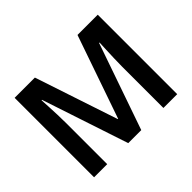

<svg xmlns="http://www.w3.org/2000/svg" viewBox="-144 -967 1220 1220"><g transform="rotate(-45 465.5 -357.0)"><path d="M399 0 206 -582H202Q203 -562 205 -525Q207 -488 208.5 -445.5Q210 -403 210 -366V0H92V-714H274L460 -155H463L657 -714H839V0H715V-372Q715 -406 716.5 -447Q718 -488 719.5 -524.5Q721 -561 722 -581H718L516 0Z"/></g></svg>

Font: Noto Sans Adlam Unjoined SemiBold
Style: Regular
Weight: 600
Version: Version 3.001